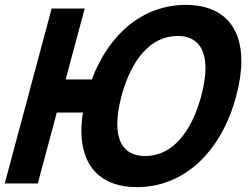

<svg xmlns="http://www.w3.org/2000/svg" viewBox="-46 -755 1022 790"><path d="M718.5 -735C547 -735 404.4 -621 331.7 -428H224.2L302.5 -720H166.5L-26.5 0H109.5L187.8 -292H295.3C291 -265.2 288.9 -239.9 288.9 -216.3C288.9 -69.5 369.8 15 517.5 15C708.5 15 863.3 -126 926 -360C940.2 -413 947.1 -461.2 947.1 -504C947.1 -650.6 866.2 -735 718.5 -735ZM551.8 -113C472.3 -113 436.6 -163.4 436.6 -245.1C436.6 -278.6 442.6 -317.3 454 -360C493.4 -507 572.2 -607 684.2 -607C763.7 -607 799.4 -556.6 799.4 -474.9C799.4 -441.4 793.4 -402.7 782 -360C742.6 -213 663.8 -113 551.8 -113Z"/></svg>

Font: Manrope
Style: ExtraBoldItalic
Weight: 800
Italic angle: -15°
Designer: Mikhail Sharanda
Foundry: Mikhail Sharanda
Version: Version 4.502;hotconv 1.0.109;makeotfexe 2.5.65596